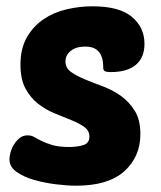

<svg xmlns="http://www.w3.org/2000/svg" viewBox="-20 -580 510 610"><path d="M274 -560Q359 -560 399 -526.5Q439 -493 439 -441Q439 -397 411.5 -374Q384 -351 332 -351Q318 -351 313 -354Q308 -357 308 -365Q308 -374 306.5 -385.5Q305 -397 299.5 -407.5Q294 -418 282.5 -425Q271 -432 250 -432Q222 -432 205 -418.5Q188 -405 188 -385Q188 -364 205.5 -351.5Q223 -339 249.5 -328Q276 -317 307 -305.5Q338 -294 364.5 -275Q391 -256 408.5 -227.5Q426 -199 426 -154Q426 -82 375 -36Q324 10 222 10Q194 10 157.5 5.5Q121 1 88 -8.5Q55 -18 32.5 -34Q10 -50 10 -74Q10 -83 13.5 -96Q17 -109 24.5 -121Q32 -133 42.5 -141.5Q53 -150 68 -150Q80 -150 90 -144Q100 -138 113.5 -131.5Q127 -125 147 -119Q167 -113 200 -113Q225 -113 244.5 -119Q264 -125 264 -146Q264 -165 248 -176.5Q232 -188 207.5 -198Q183 -208 154.5 -219.5Q126 -231 101.5 -250Q77 -269 61 -298.5Q45 -328 45 -375Q45 -426 65.5 -461.5Q86 -497 118.5 -519Q151 -541 192 -550.5Q233 -560 274 -560Z"/></svg>

Font: PoetsenOne
Style: Regular
Weight: 400
Designer: Rodrigo Fuenzalida, Pablo Impallari
Foundry: Pablo Impallari, Rodrigo Fuenzalida
Version: Version 1.000; ttfautohint (v0.8) -G 200 -r 50